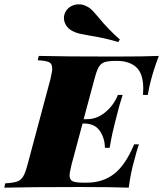

<svg xmlns="http://www.w3.org/2000/svg" viewBox="-69 -866 753 886"><path d="M664 -608Q639 -542 626 -490Q620 -468 613 -428H591Q592 -439 592 -458Q592 -526 560 -555.5Q528 -585 470 -585H467Q432 -585 414.5 -579.5Q397 -574 387 -557Q377 -540 367 -502L317 -316H332Q379 -316 418 -349Q457 -382 475 -428H497Q481 -379 470 -333L463 -306Q456 -279 450 -252Q444 -225 437 -184H415Q415 -227 392 -261.5Q369 -296 318 -296H312L261 -106Q252 -68 252 -57Q252 -36 266.5 -29.5Q281 -23 318 -23H331Q405 -23 457.5 -63.5Q510 -104 550 -200H572Q564 -178 551 -128Q534 -69 525 0Q457 -3 299 -3Q67 -3 -49 0L-45 -20Q-9 -22 9 -28Q27 -34 37.5 -51Q48 -68 58 -106L164 -502Q172 -536 172 -550Q172 -572 157.5 -579Q143 -586 105 -588L110 -608Q225 -605 457 -605Q601 -605 664 -608ZM343 -702Q314 -707 297 -711Q280 -715 265 -723Q247 -732 236.5 -748.5Q226 -765 226 -783Q226 -796 232 -809Q241 -827 258 -836.5Q275 -846 295 -846Q313 -846 326 -839Q343 -832 354.5 -820.5Q366 -809 388 -783Q430 -731 484 -684L477 -672Q414 -691 343 -702Z"/></svg>

Font: Playfair Display SC Black
Style: Italic
Weight: 900
Italic angle: -14°
Designer: Claus Eggers Sørensen
Foundry: Claus Eggers Sørensen
Version: Version 1.200; ttfautohint (v1.6)